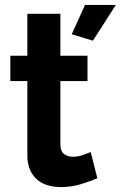

<svg xmlns="http://www.w3.org/2000/svg" viewBox="-20 -750 490 779"><path d="M357 -585 271 -611 325 -730H450ZM375 -27Q348 -15 309 -3Q270 9 227 9Q199 9 174.5 2Q150 -5 131.5 -20.5Q113 -36 102 -60.5Q91 -85 91 -120V-421H22V-524H91V-694H225V-524H335V-421H225V-165Q225 -137 239.5 -125.5Q254 -114 275 -114Q296 -114 316 -121Q336 -128 348 -133Z"/></svg>

Font: PTCRaleway
Style: Bold
Weight: 700
Designer: Matt McInerney, Pablo Impallari, Rodrigo Fuenzalida
Foundry: Matt McInerney, Pablo Impallari, Rodrigo Fuenzalida
Version: Version 3.000g; ttfautohint (v1.5) -l 8 -r 28 -G 28 -x 14 -D